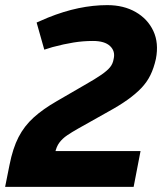

<svg xmlns="http://www.w3.org/2000/svg" viewBox="-25 -730 637 750"><path d="M-5 0 12 -85Q25 -151 47.5 -194.5Q70 -238 106.5 -271Q143 -304 197 -335L304 -397Q348 -422 371 -438Q394 -454 405 -467.5Q416 -481 419 -500Q426 -530 405 -550Q384 -570 338 -570Q300 -570 262.5 -564Q225 -558 180 -546L148 -536L118 -642L162 -661Q224 -686 281.5 -698Q339 -710 394 -710Q458 -710 505 -683Q552 -656 574 -609Q596 -562 584 -500Q576 -464 562.5 -436.5Q549 -409 527 -386Q505 -363 473.5 -340.5Q442 -318 400 -295L279 -227Q256 -214 237.5 -201.5Q219 -189 207 -173Q195 -157 190 -132L186 -115L166 -140H524L497 0Z"/></svg>

Font: REM SemiBold
Style: Italic
Weight: 600
Italic angle: -11°
Designer: Octavio Pardo
Foundry: Ashler Design
Version: Version 1.005;gftools[0.9.28]